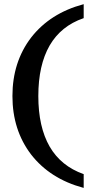

<svg xmlns="http://www.w3.org/2000/svg" viewBox="-20 -728 482 942"><path d="M390.6 -638.7Q390.6 -638.7 390.6 -673.8Q390.6 -708 390.6 -708Q390.6 -708 389.6 -707Q388.7 -707 388.7 -707Q225.6 -663.1 132.8 -543.9Q41 -423.8 41 -256.8Q41 -89.8 132.8 30.3Q225.6 149.4 388.7 193.4Q388.7 193.4 389.6 193.4Q390.6 194.3 390.6 194.3Q390.6 194.3 390.6 160.2Q390.6 126 390.6 126Q390.6 126 390.6 126Q389.6 126 389.6 126Q279.3 86.9 223.6 -8.8Q168 -105.5 168 -256.8Q168 -408.2 223.6 -504.9Q279.3 -600.6 389.6 -638.7Q389.6 -638.7 390.6 -638.7Q390.6 -638.7 390.6 -638.7Z"/></svg>

Font: umazing
Style: Display
Weight: 400
Designer: umazing